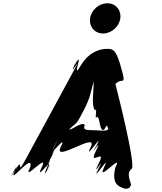

<svg xmlns="http://www.w3.org/2000/svg" viewBox="-20 -1123 986 1170"><path d="M634 -1103C583 -1103 536 -1062 529 -1011C522 -960 557 -919 608 -919C659 -919 706 -960 713 -1011C720 -1062 685 -1103 634 -1103ZM629 -825C608 -825 529 -820 471 -722C411 -620 495 -830 441 -735C384 -636 491 -834 439 -733C385 -628 492 -807 433 -699C379 -599 192 -255 138 -155C68 -26 137 -193 67 -78C8 20 115 -178 68 -76C28 10 188 -203 164 -103C110 -3 284 -204 234 -103C185 -4 321 -195 267 -90C216 11 326 -191 269 -92C214 3 322 -218 273 -128C219 -28 365 -302 311 -202C261 -112 373 -335 318 -240C261 -141 366 -339 315 -238C261 -133 398 -325 350 -227C300 -125 583 -328 533 -227C484 -128 619 -332 570 -238C516 -138 623 -340 569 -240C509 -134 618 -311 564 -202C513 -101 633 -229 582 -128C527 -19 637 -198 577 -92C523 8 633 -190 579 -90C530 4 662 -201 614 -103C564 -1 737 -203 683 -103C659 -3 700 14 742 27C766 27 768 24 779 4C772 -29 750 -65 780 -93C818 -93 677 -636 682 -616C684 -604 687 -624 716 -630C740 -630 740 -636 711 -735C683 -830 660 -825 629 -825ZM534 -330C512 -330 481 -331 497 -360C482 -389 406 -320 401 -336C416 -365 386 -304 402 -333C438 -375 439 -354 469 -411C484 -440 474 -421 490 -450C534 -536 530 -556 552 -630C567 -659 533 -601 549 -630C558 -614 531 -477 560 -450C575 -479 554 -382 570 -411C592 -413 583 -317 615 -333C630 -362 632 -365 640 -336C630 -320 586 -330 534 -330Z"/></svg>

Font: Hussar Przerywany
Style: Obl
Weight: 400
Foundry: Cannot Into Space Fonts
Version: Version 0.982